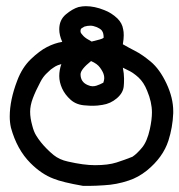

<svg xmlns="http://www.w3.org/2000/svg" viewBox="-20 -315 584 625"><path d="M79.1 215.8Q35.2 171.9 15.6 100.6Q11.7 83 11.7 64.5Q11.7 10.7 36.1 -52.7Q51.8 -94.7 80.1 -122.1Q108.4 -149.4 133.3 -162.1Q158.2 -174.8 182.6 -178.7Q172.9 -200.2 172.9 -219.7Q172.9 -250 194.3 -268.1Q215.8 -286.1 235.4 -292Q248 -294.9 258.8 -294.9Q288.1 -294.9 319.3 -282.2Q342.8 -273.4 362.3 -254.9Q377.9 -239.3 380.9 -219.7Q382.8 -211.9 382.8 -200.2Q382.8 -188.5 379.9 -170.9Q398.4 -160.2 420.4 -148.9Q442.4 -137.7 470.7 -114.3Q500 -89.8 522 -43Q543.9 3.9 543.9 46.9Q543.9 50.8 543.9 53.7Q542 99.6 528.3 142.6Q510.7 197.3 458 240.2Q429.7 262.7 399.4 272.5Q359.4 286.1 318.4 288.1Q290 290 274.4 290Q252.9 290 250 290Q182.6 278.3 154.3 266.6Q115.2 252 79.1 215.8ZM379.9 -94.7Q383.8 -75.2 383.8 -59.1Q383.8 -43 382.8 -34.2Q380.9 -12.7 360.4 4.9Q339.8 22.5 313.5 26.4Q296.9 29.3 283.2 29.3Q269.5 29.3 260.7 28.3Q229.5 27.3 210 9.8Q191.4 -6.8 182.1 -27.3Q172.9 -47.9 172.9 -67.4Q172.9 -86.9 179.7 -106.4Q166 -102.5 160.6 -99.1Q155.3 -95.7 153.8 -94.7Q152.3 -93.8 150.4 -92.3Q148.4 -90.8 145.5 -88.9Q137.7 -82 132.8 -77.1Q120.1 -65.4 111.3 -47.9Q95.7 -18.6 86.9 4.9Q78.1 28.3 78.1 48.8Q78.1 69.3 85 93.8Q89.8 113.3 97.7 126Q111.3 148.4 132.8 169.9Q143.6 180.7 154.3 189.5Q173.8 205.1 201.2 210.9Q252.9 222.7 289.1 222.7Q332 222.7 359.4 213.9Q386.7 205.1 411.1 195.3Q425.8 185.5 442.4 165.5Q459 145.5 467.8 105.5Q474.6 74.2 474.6 50.8Q474.6 17.6 459 -19.5Q448.2 -46.9 430.7 -63Q413.1 -79.1 395.5 -86.9ZM265.6 -38.1Q274.4 -34.2 281.2 -34.2Q288.1 -34.2 293.9 -36.1Q305.7 -40 316.4 -45.9Q319.3 -54.7 319.3 -60.1Q319.3 -65.4 318.4 -69.3Q316.4 -80.1 305.7 -94.7Q296.9 -107.4 276.4 -116.2Q242.2 -88.9 242.2 -73.2Q242.2 -47.9 265.6 -38.1ZM310.5 -216.8Q304.7 -222.7 293.9 -227.1Q283.2 -231.4 273.9 -231.4Q264.6 -231.4 254.9 -228.5L245.1 -222.7Q242.2 -219.7 242.2 -216.3Q242.2 -212.9 242.2 -210.9Q244.1 -205.1 252 -197.3Q259.8 -189.5 278.3 -179.7Q312.5 -187.5 316.4 -191.4Q317.4 -192.4 317.4 -192.4Q317.4 -207 312.5 -213.9Z"/></svg>

Font: JasonHandwriting2
Style: SemiBold
Weight: 600
Version: Version 1.04.7